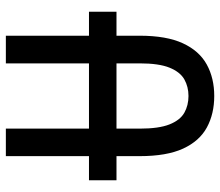

<svg xmlns="http://www.w3.org/2000/svg" viewBox="-68 -672 752 656"><g transform="rotate(-90 308.0 -344.0)"><path d="M308 12Q247 12 200.5 -13.2Q154 -38.5 128.2 -94.5Q102.5 -150.5 102.5 -243V-700H196.5V-243Q196.5 -177 211 -140.8Q225.5 -104.5 250.8 -90.2Q276 -76 308 -76Q339.5 -76 364.8 -90.2Q390 -104.5 404.8 -140.8Q419.5 -177 419.5 -243V-700H514V-243Q514 -151 488 -95Q462 -39 415.5 -13.5Q369 12 308 12ZM20 -322V-416H596V-322Z"/></g></svg>

Font: Overpass Mono Medium
Style: Regular
Weight: 500
Monospace: yes
Designer: Delve Withrington, Dave Bailey
Foundry: Delve Fonts LLC
Version: Version 4.000